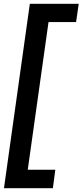

<svg xmlns="http://www.w3.org/2000/svg" viewBox="-20 -831 437 1017"><path d="M1 166 138 -811H397L383 -714H237L127 68H273L260 166Z"/></svg>

Font: Host Grotesk Light SemiBold
Style: Italic
Weight: 600
Italic angle: -8°
Version: Version 1.003